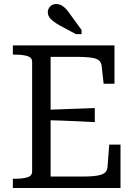

<svg xmlns="http://www.w3.org/2000/svg" viewBox="-20 -936 679 956"><path d="M580 -216V0H44V-46H55Q92 -46 116 -53Q140 -60 140 -82V-628Q140 -650 116 -657Q92 -664 55 -664H44V-710H550V-519H496L486 -609Q484 -627 471 -636.5Q458 -646 431 -649.5Q404 -653 361 -653H232V-57H389Q421 -57 444.5 -59Q468 -61 483 -66Q498 -71 505.5 -79.5Q513 -88 515 -101L524 -216ZM203 -389Q246 -391 287.5 -392Q329 -393 370.5 -395Q412 -397 452 -398V-328Q412 -330 370.5 -332Q329 -334 287.5 -335.5Q246 -337 203 -338ZM322 -875Q313 -888 303 -897Q293 -906 283 -911Q273 -916 260 -916Q241 -916 229.5 -903.5Q218 -891 218 -875Q218 -863 225 -851.5Q232 -840 245.5 -830Q259 -820 276 -810L358 -766H386V-787Z"/></svg>

Font: Roboto Serif 28pt
Style: Regular
Weight: 400
Designer: Greg Gazdowicz
Foundry: Commercial Type
Version: Version 1.008